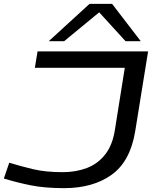

<svg xmlns="http://www.w3.org/2000/svg" viewBox="-29 -967 822 997"><path d="M-9 -40 19 -122Q78 -104 142.5 -88.5Q207 -73 297 -73Q366 -73 423 -95Q480 -117 518 -166Q556 -215 568 -295L619 -615H152L166 -700H740L673 -285Q647 -128 550 -59Q453 10 304 10Q201 10 126.5 -5.5Q52 -21 -9 -40ZM224 -753 436 -947H553L702 -753H623L486 -903L304 -753Z"/></svg>

Font: Georama ExtraExtended
Style: Italic
Weight: 400
Width: 8
Italic angle: -9°
Designer: Jean-Baptiste Levee
Foundry: Production Type
Version: Version 1.000